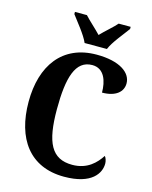

<svg xmlns="http://www.w3.org/2000/svg" viewBox="-136 -1018 880 1115"><g transform="rotate(15 304.0 -460.5)"><path d="M274 -771H408C426 -816 481 -880 508 -918V-931H436C415 -906 366 -865 340 -837C314 -865 267 -906 245 -931H173V-918C201 -880 255 -816 274 -771ZM359 10C527 10 571 -69 571 -125C571 -140 565 -160 557 -168C527 -122 478 -69 387 -69C262 -69 218 -158 218 -358C218 -549 250 -659 351 -659C424 -659 446 -586 446 -519C529 -519 570 -557 570 -607C570 -671 500 -724 360 -724C154 -724 48 -575 48 -358C48 -137 152 10 359 10Z"/></g></svg>

Font: Noto Serif Condensed ExtraBold
Style: Regular
Weight: 800
Width: 3
Designer: Monotype Design Team
Foundry: Monotype Imaging Inc.
Version: Version 2.013